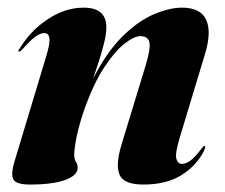

<svg xmlns="http://www.w3.org/2000/svg" viewBox="-20 -473 588 502"><path d="M30 -338Q25.5 -338.5 31 -345.5Q60 -393.5 105.5 -423.2Q151 -453 198.5 -453Q258 -453 258 -402Q258 -384 252 -359.8Q246 -335.5 237.8 -310.8Q229.5 -286 223.5 -267.5Q259.5 -338 301 -378.5Q342.5 -419 383 -436Q423.5 -453 456 -453Q504 -453 518.8 -421.8Q533.5 -390.5 516.5 -333.5L450.5 -115Q437.5 -72.5 441 -58.5Q444.5 -44.5 456 -44.5Q466 -44.5 477.8 -53Q489.5 -61.5 506.5 -84Q512.5 -92 514.5 -91.5Q519.5 -91.5 513.5 -79Q494.5 -40.5 455 -15.5Q415.5 9.5 355 9.5Q303.5 9.5 292.5 -16.2Q281.5 -42 298 -96L361 -302.5Q374.5 -347.5 370.5 -363Q366.5 -378.5 347 -378.5Q331 -378.5 305.5 -358.8Q280 -339 251.8 -295.8Q223.5 -252.5 199 -182.5Q186 -144 180 -113.5Q174 -83 174 -67.5Q174 -56.5 178.5 -50Q183 -43.5 183 -34Q183 -14.5 150.5 -2.5Q118 9.5 58.5 9.5Q22 9.5 15 -4Q8 -17.5 17.5 -49.5L100 -323Q111 -358.5 109.2 -372.5Q107.5 -386.5 96 -386.5Q86 -386.5 73 -377.5Q60 -368.5 38 -343.5Q32.5 -338 30 -338Z"/></svg>

Font: Fraunces 144pt
Style: Bold Italic
Weight: 700
Italic angle: -16°
Version: Version 1.000;[b76b70a41]